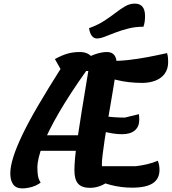

<svg xmlns="http://www.w3.org/2000/svg" viewBox="-20 -1014 951 1063"><path d="M103 29Q69 29 53 7Q37 -15 37 -54Q37 -91 53.5 -144Q70 -197 104 -268Q138 -339 191 -429.5Q244 -520 315 -632L284 -687Q322 -708 353.5 -717Q385 -726 422 -726Q451 -726 470 -714.5Q489 -703 499 -681L469 -621H457Q366 -493 306 -389.5Q246 -286 216.5 -210.5Q187 -135 187 -86Q187 -62 190 -42Q193 -22 205 -3Q182 14 154.5 21.5Q127 29 103 29ZM149 -179 166 -265H492L477 -179ZM712 25Q652 25 594.5 10.5Q537 -4 491 -32L514 -94H733Q766 -98 795.5 -105Q825 -112 854 -124Q859 -109 861 -98Q863 -87 863 -73Q863 -24 826 0.5Q789 25 712 25ZM478 26Q433 26 412.5 3Q392 -20 392 -71Q392 -99 395.5 -139Q399 -179 408 -241Q417 -303 432 -395.5Q447 -488 469 -621L427 -675Q466 -699 503.5 -712.5Q541 -726 572 -726Q626 -726 626 -660Q626 -650 622 -619.5Q618 -589 610.5 -545.5Q603 -502 594.5 -450Q586 -398 576.5 -345Q567 -292 560 -244.5Q553 -197 548.5 -160.5Q544 -124 544 -105Q544 -74 554 -52.5Q564 -31 586 -14Q535 26 478 26ZM655 -271Q631 -271 605 -275Q579 -279 543 -288L558 -371Q585 -367 613 -365Q641 -363 671 -363L749 -382Q750 -375 750.5 -366.5Q751 -358 751 -351Q751 -313 726.5 -292Q702 -271 655 -271ZM767 -555Q732 -555 695 -559Q658 -563 622.5 -572Q587 -581 554 -593L575 -676Q641 -676 693 -682Q745 -688 795.5 -697.5Q846 -707 905 -720Q909 -706 910 -694Q911 -682 911 -671Q911 -632 892 -606Q873 -580 840 -567.5Q807 -555 767 -555ZM516 -801Q500 -801 488.5 -815.5Q477 -830 473 -858Q520 -875 555 -897.5Q590 -920 618.5 -942Q647 -964 672.5 -979Q698 -994 726 -994Q783 -994 783 -925Q783 -909 781 -894Q779 -879 774 -866Q729 -866 690 -856Q651 -846 618.5 -833.5Q586 -821 560.5 -811Q535 -801 516 -801Z"/></svg>

Font: Lemonada Medium
Style: Regular
Weight: 500
Designer: Mohamed Gaber (Arabic), Eduardo Tunni (Latin)
Foundry: Kief Type Foundry
Version: Version 4.004; ttfautohint (v1.8.2)